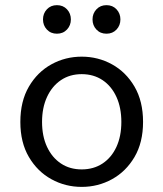

<svg xmlns="http://www.w3.org/2000/svg" viewBox="-20 -720 640 752"><path d="M300 12Q235.9 12 181.3 -18.1Q126.7 -48.1 93.2 -105Q59.7 -161.9 59.7 -242.4Q59.7 -323.5 93.2 -380.8Q126.7 -438 181.3 -468Q235.9 -498.1 300 -498.1Q364.1 -498.1 418.7 -468Q473.3 -438 506.8 -380.8Q540.3 -323.5 540.3 -242.4Q540.3 -161.9 506.8 -105Q473.3 -48.1 418.7 -18.1Q364.1 12 300 12ZM300 -56.5Q346.7 -56.5 381.8 -79.7Q416.8 -102.9 436.1 -144.8Q455.3 -186.7 455.3 -242.4Q455.3 -298.1 436.1 -340.3Q416.8 -382.6 381.8 -406.1Q346.7 -429.6 300 -429.6Q253.3 -429.6 218.6 -406.1Q183.8 -382.6 164.2 -340.3Q144.7 -298.1 144.7 -242.4Q144.7 -186.7 164.2 -144.8Q183.8 -102.9 218.6 -79.7Q253.3 -56.5 300 -56.5ZM202.9 -588Q178.8 -588 163.6 -604.3Q148.4 -620.6 148.4 -643.9Q148.4 -667.2 163.6 -683.5Q178.9 -699.8 203 -699.8Q227.2 -699.8 242.4 -683.5Q257.6 -667.2 257.6 -643.9Q257.6 -620.6 242.3 -604.3Q227 -588 202.9 -588ZM397 -588Q372.8 -588 357.6 -604.3Q342.4 -620.6 342.4 -643.9Q342.4 -667.2 357.7 -683.5Q373 -699.8 397.1 -699.8Q421.2 -699.8 436.4 -683.5Q451.6 -667.2 451.6 -643.9Q451.6 -620.6 436.4 -604.3Q421.1 -588 397 -588Z"/></svg>

Font: Source Code Pro ExtraLight
Style: Regular
Weight: 200
Monospace: yes
Designer: Paul D. Hunt, Teo Tuominen
Foundry: Adobe
Version: Version 1.026;hotconv 1.1.0;makeotfexe 2.6.0